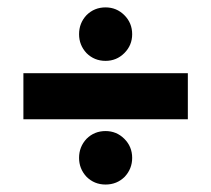

<svg xmlns="http://www.w3.org/2000/svg" viewBox="-20 -535 569 517"><path d="M212.9 -392.1Q192.9 -413.6 192.9 -442.9Q192.9 -472.7 212.9 -494.1Q233.9 -515.1 264.2 -515.1Q293.9 -515.1 314.9 -494.1Q335.9 -473.1 335.9 -442.9Q335.9 -413.1 314.9 -392.1Q293.9 -371.1 264.2 -371.1Q233.9 -371.1 212.9 -392.1ZM485.8 -337.9V-213.9H43V-337.9ZM212.9 -59.1Q192.9 -80.6 192.9 -109.9Q192.9 -139.6 212.9 -161.1Q233.9 -182.1 264.2 -182.1Q293.9 -182.1 314.9 -161.1Q335.9 -140.1 335.9 -109.9Q335.9 -80.6 315.9 -59.1Q294.9 -38.1 264.2 -38.1Q233.9 -38.1 212.9 -59.1Z"/></svg>

Font: D-DIN-PRO ExtraBold
Style: Bold
Weight: 800
Designer: Charles Nix
Foundry: CyberFei
Version: Version 1.000;hotconv 1.0.109;makeotfexe 2.5.65596